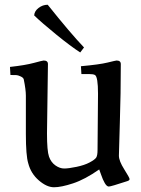

<svg xmlns="http://www.w3.org/2000/svg" viewBox="-20 -780 596 809"><path d="M124 -715Q125 -733 142.5 -746.5Q160 -760 181 -760Q276 -641 334 -580L318 -559Q279 -584 217.5 -634Q156 -684 124 -715ZM391 -148 393 -385Q393 -457 380 -464Q373 -468 355 -468H323L321 -501Q399 -508 433.5 -516.5Q468 -525 471 -525Q489 -525 489 -510Q489 -384 485 -265Q481 -146 481 -124Q481 -102 503.5 -66.5Q526 -31 526 -25.5Q526 -20 517 -17Q447 6 438.5 6Q430 6 421.5 -8.5Q413 -23 406 -44Q399 -65 398 -66Q338 -24 288 -7.5Q238 9 207.5 9Q177 9 143.5 -20Q110 -49 99 -92Q89 -124 89 -216V-377Q89 -402 80 -446Q78 -453 67 -458Q56 -463 50 -463.5Q44 -464 24 -464L22 -498Q86 -505 123 -515Q160 -525 164 -525Q182 -525 182 -510L178 -218Q178 -144 186.5 -120Q195 -96 213.5 -83Q232 -70 250.5 -70Q269 -70 302.5 -77Q336 -84 357.5 -95.5Q379 -107 385 -115.5Q391 -124 391 -148Z"/></svg>

Font: Prociono
Style: Regular
Weight: 400
Designer: Barry Schwartz
Foundry: The Crud Factory
Version: Version 2.301